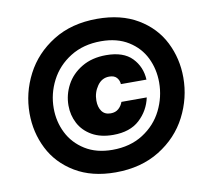

<svg xmlns="http://www.w3.org/2000/svg" viewBox="-80 -798 964 895"><g transform="rotate(-10 402.5 -350.0)"><path d="M49 -330Q49 -427 94 -514Q139 -601 226.5 -655.5Q314 -710 435 -710Q548 -710 627 -663Q706 -616 745 -538.5Q784 -461 784 -371Q784 -274 739 -186.5Q694 -99 606 -44.5Q518 10 397 10Q285 10 206 -37.5Q127 -85 88 -162.5Q49 -240 49 -330ZM669 -368Q669 -431 643 -484.5Q617 -538 564 -571Q511 -604 435 -604Q351 -604 289.5 -565.5Q228 -527 196 -465Q164 -403 164 -334Q164 -271 191 -217Q218 -163 271.5 -129.5Q325 -96 401 -96Q485 -96 546 -135Q607 -174 638 -236.5Q669 -299 669 -368ZM234 -335Q234 -386 258.5 -432Q283 -478 331.5 -507Q380 -536 447 -536Q529 -536 569.5 -494Q610 -452 613 -391H492Q491 -409 479.5 -422Q468 -435 444 -435Q409 -435 387.5 -404Q366 -373 366 -335Q366 -304 380 -284.5Q394 -265 422 -265Q445 -265 459.5 -278Q474 -291 480 -309H600Q587 -248 541.5 -206Q496 -164 416 -164Q357 -164 316 -187.5Q275 -211 254.5 -250Q234 -289 234 -335Z"/></g></svg>

Font: Be Vietnam Black
Style: Italic
Weight: 900
Italic angle: -9°
Designer: Lam Bao; Tony Le; Vietanh Nguyen
Foundry: Yellow Type Foundry
Version: Version 5.000